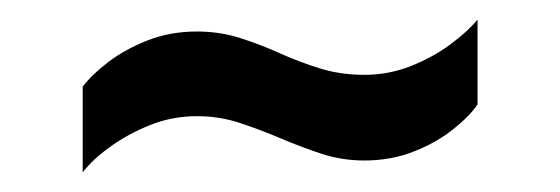

<svg xmlns="http://www.w3.org/2000/svg" viewBox="-20 -399 569 195"><path d="M64 -224V-311Q73 -323 90 -336Q107 -349 130 -358Q153 -367 180 -367Q203 -367 223.5 -360.5Q244 -354 264 -345Q284 -336 305 -329.5Q326 -323 350 -323Q375 -323 397.5 -332Q420 -341 437.5 -354Q455 -367 465 -379V-293Q457 -281 440 -267.5Q423 -254 400 -245Q377 -236 350 -236Q327 -236 306 -243Q285 -250 265 -258.5Q245 -267 224 -274Q203 -281 180 -281Q155 -281 132.5 -272Q110 -263 92 -250Q74 -237 64 -224Z"/></svg>

Font: Archivo Condensed Medium
Style: Regular
Weight: 500
Width: 3
Designer: Hector Gatti
Foundry: Omnibus-Type
Version: Version 2.001